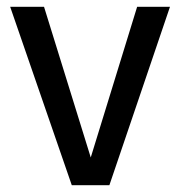

<svg xmlns="http://www.w3.org/2000/svg" viewBox="-20 -547 532 567"><path d="M303 0H192L10 -527H110L248 -82L385 -527H482Z"/></svg>

Font: FiraGO
Style: Regular
Weight: 400
Designer: bBox Type
Foundry: bBox Type GmbH
Version: Version 1.001;April 20, 2020;FontCreator 12.0.0.2555 64-bit